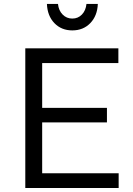

<svg xmlns="http://www.w3.org/2000/svg" viewBox="-20 -947 671 967"><path d="M107.4 0V-703.6H576.2V-629.4H192.4V-403.8H518.6V-330.6H192.4V-74.2H577.6V0ZM216.3 -927.2H272Q275.4 -894 295.4 -873.8Q315.4 -853.5 344.2 -853.5Q373 -853.5 392.6 -873.8Q412.1 -894 415.5 -927.2H472.7Q470.2 -867.2 434.8 -830.6Q399.4 -793.9 344.2 -793.9Q289.1 -793.9 253.9 -830.6Q218.8 -867.2 216.3 -927.2Z"/></svg>

Font: Metrophobic
Style: Regular
Weight: 400
Designer: Vernon Adams
Foundry: Vernon Adams
Version: Version 3.200; ttfautohint (v1.8.4.7-5d5b);gftools[0.9.23]